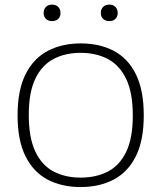

<svg xmlns="http://www.w3.org/2000/svg" viewBox="-20 -786 684 814"><path d="M322 7Q242 7 182 -24.5Q122 -56 88.2 -123.2Q54.5 -190.5 54.5 -297Q54.5 -404 88.5 -471.5Q122.5 -539 183 -570.5Q243.5 -602 322 -602Q402 -602 462.2 -570.5Q522.5 -539 556 -471.5Q589.5 -404 589.5 -297Q589.5 -190.5 555.8 -123.2Q522 -56 461.5 -24.5Q401 7 322 7ZM322 -33Q388 -33 437.8 -59Q487.5 -85 515.2 -142.8Q543 -200.5 543 -296Q543 -393 515 -451.2Q487 -509.5 437.2 -535.8Q387.5 -562 322 -562Q256.5 -562 207 -536Q157.5 -510 129.8 -452.2Q102 -394.5 102 -299Q102 -202 129.8 -143.5Q157.5 -85 207 -59Q256.5 -33 322 -33ZM443.5 -696.5Q427 -696.5 417.2 -705.8Q407.5 -715 407.5 -731Q407.5 -747 417.2 -756.8Q427 -766.5 443.5 -766.5Q459.5 -766.5 469.2 -756.8Q479 -747 479 -731Q479 -715 469.2 -705.8Q459.5 -696.5 443.5 -696.5ZM200.5 -696.5Q184.5 -696.5 174.8 -705.8Q165 -715 165 -731Q165 -747 174.8 -756.8Q184.5 -766.5 200.5 -766.5Q217 -766.5 226.8 -756.8Q236.5 -747 236.5 -731Q236.5 -715 226.8 -705.8Q217 -696.5 200.5 -696.5Z"/></svg>

Font: Encode Sans SC SemiExpanded ExtraLight
Style: Regular
Weight: 250
Width: 6
Designer: Multiple Designers
Foundry: Impallari Type
Version: Version 3.002